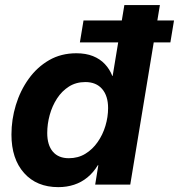

<svg xmlns="http://www.w3.org/2000/svg" viewBox="-20 -748 725 778"><path d="M216.3 10.3Q128.4 10.3 77.4 -47.1Q26.4 -104.5 26.4 -202.6Q26.4 -263.7 44.2 -322.3Q62 -380.9 96.2 -428.5Q130.4 -476.1 179 -504.2Q227.5 -532.2 289.6 -532.2Q327.6 -532.2 356.4 -520.8Q385.3 -509.3 404.8 -488.5Q424.3 -467.8 435.1 -440.4H436.5L483.9 -727.5H627.9L507.8 0H365.7L378.4 -78.6H376.5Q358.4 -48.8 334.2 -29.1Q310.1 -9.3 280.3 0.5Q250.5 10.3 216.3 10.3ZM258.8 -106.9Q296.4 -106.9 325.7 -124.8Q355 -142.6 375.7 -172.4Q396.5 -202.1 407.2 -238Q418 -273.9 418 -310.1Q418 -359.4 393.8 -387.5Q369.6 -415.5 325.7 -415.5Q288.1 -415.5 259.3 -397.2Q230.5 -378.9 210.9 -348.6Q191.4 -318.4 181.4 -282Q171.4 -245.6 171.4 -209Q171.4 -160.2 194.1 -133.5Q216.8 -106.9 258.8 -106.9ZM303.7 -576.2 318.4 -665H685.1L670.4 -576.2Z"/></svg>

Font: Inter 28pt
Style: Bold Italic
Weight: 700
Italic angle: -9.3988°
Designer: Rasmus Andersson
Foundry: rsms
Version: Version 4.001;git-66647c0bb